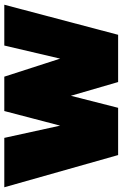

<svg xmlns="http://www.w3.org/2000/svg" viewBox="142 -712 570 894"><g transform="rotate(-90 427.0 -265.0)"><path d="M152 0 2 -530H232L289 -270L357 -530H517L601 -270L662 -530H852L712 0H492L428 -220L372 0Z"/></g></svg>

Font: Golos Text Black
Style: Regular
Weight: 900
Designer: A.Korolkova, Vitaly Kuzmin
Foundry: ParaType Ltd
Version: Version 2.004